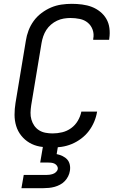

<svg xmlns="http://www.w3.org/2000/svg" viewBox="-20 -763 640 1003"><path d="M248 8Q217 8 187.5 2.5Q158 -3 133.5 -17.5Q109 -32 91 -54.5Q73 -77 64.5 -105Q56 -133 56 -163.5Q56 -194 61 -225L115 -550Q119 -577 129 -603.5Q139 -630 156 -653.5Q173 -677 197 -695Q221 -713 247 -724Q273 -735 300.5 -739Q328 -743 355 -743Q382 -743 409 -739.5Q436 -736 459.5 -727Q483 -718 503 -702Q523 -686 535.5 -664.5Q548 -643 551.5 -616.5Q555 -590 551 -563L550 -555H467V-560Q472 -585 464 -607.5Q456 -630 438.5 -644.5Q421 -659 397 -664Q373 -669 348 -669Q331 -669 313 -666Q295 -663 278 -655Q261 -647 246.5 -634.5Q232 -622 222 -606.5Q212 -591 206 -573.5Q200 -556 197 -538L143 -213Q140 -193 139.5 -174.5Q139 -156 144 -138.5Q149 -121 159 -106.5Q169 -92 184 -82.5Q199 -73 217.5 -69.5Q236 -66 255 -66Q280 -66 305 -72Q330 -78 351.5 -93.5Q373 -109 386.5 -132Q400 -155 405 -180H488L487 -179Q483 -153 472 -127Q461 -101 444 -78.5Q427 -56 403.5 -38.5Q380 -21 354.5 -10.5Q329 0 302 4Q275 8 248 8ZM92 220 104 151H219Q228 151 237 150Q246 149 255.5 146Q265 143 272.5 136Q280 129 282 120Q283 111 278 103.5Q273 96 265 92Q257 88 247.5 87Q238 86 229 86H190L216 -66H294L276 42Q291 45 306 52Q321 59 331 70Q341 81 344.5 97Q348 113 345 130Q343 144 336 158Q329 172 318.5 183Q308 194 294 201.5Q280 209 265.5 213Q251 217 236 218.5Q221 220 207 220Z"/></svg>

Font: Iosevka Aile Oblique
Style: Regular
Weight: 400
Italic angle: -9°
Designer: Belleve Invis
Foundry: Belleve Invis
Version: Version 31.1.0; ttfautohint (v1.8.4)